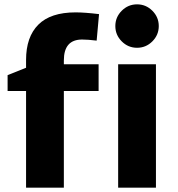

<svg xmlns="http://www.w3.org/2000/svg" viewBox="-20 -864 818 884"><path d="M681.5 -673.5Q652 -644 611 -644Q570 -644 540.5 -673.5Q511 -703 511 -744Q511 -785 540.5 -814.5Q570 -844 611 -844Q652 -844 681.5 -814.5Q711 -785 711 -744Q711 -703 681.5 -673.5ZM358 -682Q274 -682 274 -586V-568H434V-445H274V0H100V-445H15V-518L100 -552V-588Q100 -694 156.5 -750.5Q213 -807 328 -807Q370 -807 436 -799L425 -677Q385 -682 358 -682ZM524 0V-568H698V0Z"/></svg>

Font: Martel Sans Heavy
Style: Regular
Weight: 900
Designer: Dan Reynolds and Mathieu Réguer
Foundry: Dan Reynolds and Mathieu Réguer
Version: Version 1.001;PS 001.001;hotconv 1.0.70;makeotf.lib2.5.58329